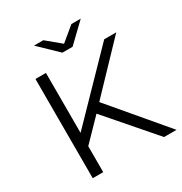

<svg xmlns="http://www.w3.org/2000/svg" viewBox="-200 -1027 1111 1173"><g transform="rotate(-30 355.5 -440.5)"><path d="M114 0V-700H188V-277L599 -700H684L381 -383L705 0H617L331 -330L188 -183V0ZM337 -757 208 -881H274L373 -799L472 -881H538L409 -757Z"/></g></svg>

Font: Montserrat
Style: Regular
Weight: 400
Designer: Julieta Ulanovsky
Foundry: Julieta Ulanovsky
Version: Version 9.000; ttfautohint (v1.8.4.7-5d5b)